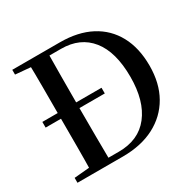

<svg xmlns="http://www.w3.org/2000/svg" viewBox="-159 -908 1099 1082"><g transform="rotate(-30 390.5 -367.5)"><path d="M433 -359H48V-396H433ZM48 0V-32L195 -45H208V0ZM146 0Q148 -85 148 -172.5Q148 -260 148 -359V-388Q148 -478 148 -564Q148 -650 146 -735H270Q269 -651 268.5 -564.5Q268 -478 268 -388V-359Q268 -261 268.5 -173.5Q269 -86 270 0ZM208 0V-35H337Q467 -35 536 -123.5Q605 -212 605 -368Q605 -530 537 -615Q469 -700 345 -700H208V-735H358Q475 -735 558 -691.5Q641 -648 685.5 -566Q730 -484 730 -369Q730 -255 683 -172.5Q636 -90 549.5 -45Q463 0 343 0ZM48 -704V-735H208V-691H195Z"/></g></svg>

Font: Noto Serif KR SemiBold
Style: Regular
Weight: 600
Designer: Ryoko NISHIZUKA 西塚涼子 (kana & ideographs); Frank Grießhammer (Latin, Greek & Cyrillic); Wenlong ZHANG 张文龙 (bopomofo); San
Foundry: Adobe
Version: Version 2.003-H1;hotconv 1.1.1;makeotfexe 2.6.0